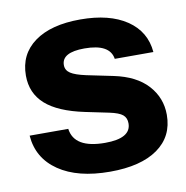

<svg xmlns="http://www.w3.org/2000/svg" viewBox="-65 -583 635 656"><g transform="rotate(-10 252.0 -255.0)"><path d="M266 10Q154 10 88 -35Q22 -80 16 -159H150Q159 -90 266 -90Q356 -90 356 -142Q356 -161 343.5 -171.5Q331 -182 298 -189L216 -206Q125 -225 82 -263.5Q39 -302 39 -363Q39 -437 96 -478.5Q153 -520 255 -520Q356 -520 416 -479.5Q476 -439 482 -367H348Q340 -420 252 -420Q173 -420 173 -376Q173 -358 189 -347.5Q205 -337 242 -329L334 -310Q411 -294 450.5 -250.5Q490 -207 490 -148Q490 -73 431.5 -31.5Q373 10 266 10Z"/></g></svg>

Font: Instrument Sans
Style: Bold
Weight: 700
Designer: Rodrigo Fuenzalida
Foundry: fragTYPE
Version: Version 1.000; ttfautohint (v1.8.4.7-5d5b);gftools[0.9.28]